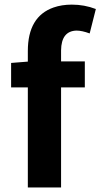

<svg xmlns="http://www.w3.org/2000/svg" viewBox="-20 -832 445 852"><path d="M405.3 -792 377.9 -683.6Q343.8 -696.3 319.3 -696.3Q252 -694.3 251 -608.4V-559.6H356.4V-444.3H251V0H103.5V-444.3H29.3V-552.7L103.5 -558.6V-605.5Q103.5 -758.8 217.8 -798.8Q253.9 -811.5 298.8 -811.5Q354.5 -811.5 405.3 -792Z"/></svg>

Font: Taipei Sans TC Beta
Style: Bold
Weight: 700
Designer: JT Foundry
Foundry: JT Foundry
Version: Version 1.000